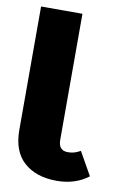

<svg xmlns="http://www.w3.org/2000/svg" viewBox="-82 -743 519 809"><g transform="rotate(10 177.0 -339.0)"><path d="M354 -26Q298 17 219 17Q131 17 79 -29Q27 -75 27 -167V-695H204V-156Q204 -110 244 -110Q260 -110 271.5 -113.5Q283 -117 298 -125Z"/></g></svg>

Font: Fira Sans Extra Condensed ExtraBold
Style: Regular
Weight: 800
Width: 1
Designer: Carrois Corporate & Edenspiekermann AG
Foundry: Carrois Corporate GbR & Edenspiekermann AG
Version: Version 4.203